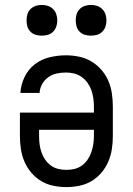

<svg xmlns="http://www.w3.org/2000/svg" viewBox="-20 -753 540 781"><path d="M250 8Q223 8 196.5 2.5Q170 -3 147.5 -16.5Q125 -30 107.5 -50.5Q90 -71 79.5 -95.5Q69 -120 65 -146.5Q61 -173 61 -200V-295H362V-320Q362 -337 359.5 -354Q357 -371 351.5 -386.5Q346 -402 336 -416Q326 -430 312 -440Q298 -450 281.5 -454Q265 -458 248 -458Q229 -458 210.5 -454Q192 -450 176.5 -439Q161 -428 151.5 -411Q142 -394 141 -375H63Q65 -409 80 -440Q95 -471 121.5 -491.5Q148 -512 181.5 -520Q215 -528 248 -528Q275 -528 301.5 -522.5Q328 -517 351 -503.5Q374 -490 392 -469.5Q410 -449 420.5 -424.5Q431 -400 435 -373.5Q439 -347 439 -320V-200Q439 -173 435 -146.5Q431 -120 420.5 -95.5Q410 -71 392.5 -50.5Q375 -30 352.5 -16.5Q330 -3 303.5 2.5Q277 8 250 8ZM250 -62Q267 -62 283.5 -66Q300 -70 313.5 -80Q327 -90 336.5 -104Q346 -118 351.5 -134Q357 -150 359.5 -166.5Q362 -183 362 -200V-225H139V-200Q139 -183 141 -166.5Q143 -150 148.5 -134Q154 -118 163.5 -104Q173 -90 186.5 -80Q200 -70 216.5 -66Q233 -62 250 -62ZM350 -608Q337 -608 325 -611.5Q313 -615 304 -624Q295 -633 291.5 -645Q288 -657 288 -670Q288 -683 291.5 -695Q295 -707 304 -716Q313 -725 325 -729Q337 -733 350 -733Q363 -733 375 -729Q387 -725 396 -716Q405 -707 409 -695Q413 -683 413 -670Q413 -657 409 -645Q405 -633 396 -624Q387 -615 375 -611.5Q363 -608 350 -608ZM150 -608Q137 -608 125 -611.5Q113 -615 104 -624Q95 -633 91.5 -645Q88 -657 88 -670Q88 -683 91.5 -695Q95 -707 104 -716Q113 -725 125 -729Q137 -733 150 -733Q163 -733 175 -729Q187 -725 196 -716Q205 -707 209 -695Q213 -683 213 -670Q213 -657 209 -645Q205 -633 196 -624Q187 -615 175 -611.5Q163 -608 150 -608Z"/></svg>

Font: Iosevka Curly Slab
Style: Regular
Weight: 400
Monospace: yes
Designer: Belleve Invis
Foundry: Belleve Invis
Version: Version 22.1.2; ttfautohint (v1.8.4)